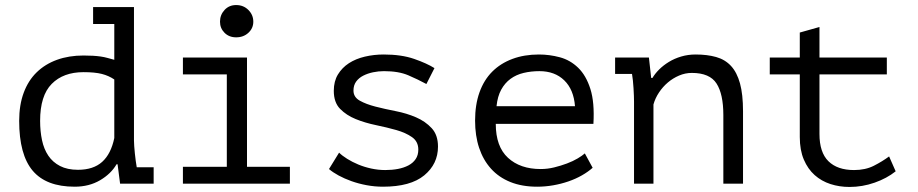

<svg xmlns="http://www.w3.org/2000/svg" viewBox="-20 -728 3640 761"><path d="M349 -700H511V-171Q511 -162 512 -148.5Q513 -135 514.5 -120Q516 -105 518 -90.5Q520 -76 522 -65H589V0H456L446 -77H442Q420 -39 376.5 -13.5Q333 12 276 12Q163 12 109.5 -51.5Q56 -115 56 -249Q56 -312 74 -360.5Q92 -409 125.5 -441.5Q159 -474 206 -491Q253 -508 311 -508Q332 -508 348.5 -507Q365 -506 379 -504Q393 -502 405.5 -498.5Q418 -495 433 -491V-633H349ZM289 -55Q350 -55 385 -86.5Q420 -118 433 -181V-413Q411 -428 383.5 -435Q356 -442 311 -442Q231 -442 185 -395.5Q139 -349 139 -249Q139 -208 146.5 -172.5Q154 -137 171.5 -111Q189 -85 218 -70Q247 -55 289 -55Z M705 0V-67H879V-433H705V-500H959V-67H1129V0ZM852 -642Q852 -669 870 -688.5Q888 -708 916 -708Q945 -708 964.5 -688.5Q984 -669 984 -642Q984 -616 964.5 -598Q945 -580 916 -580Q888 -580 870 -598Q852 -616 852 -642Z M1638 -135Q1638 -167 1613 -184.5Q1588 -202 1551 -212.5Q1514 -223 1470.5 -232Q1427 -241 1390 -256Q1353 -271 1328 -296.5Q1303 -322 1303 -368Q1303 -406 1319.5 -433Q1336 -460 1363 -477.5Q1390 -495 1426 -503.5Q1462 -512 1501 -512Q1571 -512 1621.5 -494.5Q1672 -477 1702 -458L1670 -395Q1637 -413 1598.5 -429.5Q1560 -446 1502 -446Q1480 -446 1458.5 -441.5Q1437 -437 1419.5 -428Q1402 -419 1391.5 -404.5Q1381 -390 1381 -369Q1381 -343 1406 -329Q1431 -315 1468 -305.5Q1505 -296 1548.5 -287.5Q1592 -279 1629 -263Q1666 -247 1691 -220Q1716 -193 1716 -147Q1716 -78 1661.5 -33Q1607 12 1498 12Q1465 12 1433 6Q1401 0 1373 -10Q1345 -20 1322 -32.5Q1299 -45 1284 -58L1324 -123Q1336 -111 1356 -98.5Q1376 -86 1400 -76Q1424 -66 1451.5 -60Q1479 -54 1507 -54Q1534 -54 1557.5 -58.5Q1581 -63 1599 -72.5Q1617 -82 1627.5 -97.5Q1638 -113 1638 -135Z M2329 -63Q2311 -47 2286.5 -33Q2262 -19 2233 -9Q2204 1 2172.5 6.5Q2141 12 2109 12Q2049 12 2003 -6.5Q1957 -25 1926 -59.5Q1895 -94 1879 -142Q1863 -190 1863 -250Q1863 -313 1880.5 -362Q1898 -411 1931 -444Q1964 -477 2011 -494.5Q2058 -512 2116 -512Q2158 -512 2199 -501Q2240 -490 2271.5 -459.5Q2303 -429 2320 -375.5Q2337 -322 2332 -237H1945Q1945 -147 1993.5 -102.5Q2042 -58 2123 -58Q2150 -58 2176.5 -64.5Q2203 -71 2227 -80Q2251 -89 2269.5 -100Q2288 -111 2298 -120ZM2118 -446Q2085 -446 2055.5 -439Q2026 -432 2003.5 -415.5Q1981 -399 1966.5 -372.5Q1952 -346 1948 -307H2259Q2254 -373 2216.5 -409.5Q2179 -446 2118 -446Z M2493 -325Q2493 -334 2492.5 -348.5Q2492 -363 2491 -378.5Q2490 -394 2488.5 -409Q2487 -424 2485 -435H2418V-500H2552L2561 -419H2566Q2576 -436 2592.5 -452.5Q2609 -469 2631 -482.5Q2653 -496 2680 -504Q2707 -512 2737 -512Q2783 -512 2818.5 -502Q2854 -492 2877.5 -466.5Q2901 -441 2913 -397.5Q2925 -354 2925 -287V0H2847V-272Q2847 -355 2820 -397Q2793 -439 2722 -439Q2696 -439 2671.5 -428.5Q2647 -418 2627 -401Q2607 -384 2592 -361.5Q2577 -339 2570 -314V0H2493Z M3031 -500H3150V-599L3228 -621V-500H3495V-433H3228V-197Q3228 -124 3263.5 -89Q3299 -54 3365 -54Q3410 -54 3443.5 -71Q3477 -88 3504 -108L3530 -49Q3495 -21 3446.5 -4Q3398 13 3347 13Q3307 13 3271.5 1.5Q3236 -10 3209 -34Q3182 -58 3166 -95.5Q3150 -133 3150 -185V-433H3031Z"/></svg>

Font: PT Mono
Style: Regular
Weight: 400
Monospace: yes
Designer: A.Korolkova, I.Chaeva
Foundry: ParaType Ltd
Version: Version 1.001W OFL